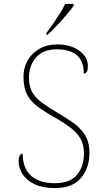

<svg xmlns="http://www.w3.org/2000/svg" viewBox="-20 -951 530 981"><path d="M261 10Q198 10 156.5 -10Q115 -30 95 -61.5Q75 -93 75 -126Q75 -144 80.5 -155Q86 -166 96 -166Q96 -91 139 -53Q182 -15 261 -15Q338 -15 373.5 -58Q409 -101 409 -168Q409 -209 393 -239.5Q377 -270 341.5 -297.5Q306 -325 249 -357Q196 -387 163 -414Q130 -441 115 -475Q100 -509 100 -559Q100 -605 121 -642Q142 -679 181 -701.5Q220 -724 272 -724Q341 -724 385 -692Q429 -660 429 -614Q429 -575 408 -575Q408 -640 372 -669.5Q336 -699 271 -699Q200 -699 164 -657.5Q128 -616 128 -554Q128 -511 143.5 -482.5Q159 -454 188 -431.5Q217 -409 259 -384Q305 -357 345.5 -330Q386 -303 411.5 -265.5Q437 -228 437 -169Q437 -93 393.5 -41.5Q350 10 261 10ZM218 -784Q233 -803 251 -829Q269 -855 286 -882Q303 -909 313 -931H356V-921Q344 -904 319.5 -875Q295 -846 268 -817.5Q241 -789 220 -771H218Z"/></svg>

Font: Noto Serif Tamil Thin
Style: Italic
Weight: 100
Italic angle: -12°
Designer: Indian Type Foundry, Tom Grace, and the Monotype Design Team
Foundry: Monotype Imaging Inc.
Version: Version 2.003; ttfautohint (v1.8.4.7-5d5b)